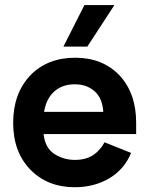

<svg xmlns="http://www.w3.org/2000/svg" viewBox="-20 -744 603 776"><path d="M442.4 -723.6Q412.1 -723.6 321.3 -723.6Q299.8 -681.6 236.3 -555.7Q259.8 -555.7 333 -555.7Q360.4 -597.7 442.4 -723.6ZM530.3 -248Q530.3 -367.2 462.9 -439.5Q394.5 -510.7 284.2 -510.7Q170.9 -510.7 101.6 -438.5Q33.2 -365.2 33.2 -248Q33.2 -129.9 102.5 -58.6Q171.9 12.7 282.2 12.7Q360.4 12.7 421.9 -23.4Q483.4 -60.5 509.8 -126Q473.6 -140.6 402.3 -168.9Q385.7 -136.7 356.4 -117.2Q327.1 -97.7 282.2 -97.7Q237.3 -97.7 199.2 -122.1Q162.1 -146.5 156.2 -202.1Q280.3 -202.1 530.3 -202.1Q530.3 -213.9 530.3 -248ZM282.2 -403.3Q330.1 -403.3 361.3 -376Q393.6 -348.6 397.5 -292Q317.4 -292 158.2 -292Q167 -345.7 199.2 -374Q231.4 -403.3 282.2 -403.3Z"/></svg>

Font: BM-Biotif
Style: Bold
Weight: 400
Designer: Deni Anggara
Version: Version 1.000;PS 001.000;hotconv 1.0.88;makeotf.lib2.5.64776